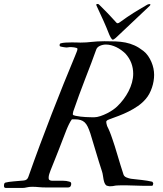

<svg xmlns="http://www.w3.org/2000/svg" viewBox="-73 -931 812 959"><path d="M293 -374.5Q292 -369.1 291.3 -365.7Q290.5 -362.3 290.5 -360.4Q291.5 -356.9 294.4 -355.5Q297.4 -354 304.7 -352.5Q315.9 -350.1 328.9 -348.6Q341.8 -347.2 354.5 -346.4Q367.2 -345.7 378.4 -345.5Q389.6 -345.2 397 -345.2Q411.1 -345.2 428.5 -351.1Q445.8 -356.9 462.2 -365.2Q478.5 -373.5 491.7 -382.8Q504.9 -392.1 511.7 -398.9Q529.3 -415.5 543.9 -435.1Q558.6 -454.6 569.3 -475.6Q580.1 -496.6 586.2 -518.8Q592.3 -541 592.3 -563Q592.3 -590.8 582.8 -616.2Q573.2 -641.6 553.2 -663.6Q543.5 -672.9 532 -681.2Q520.5 -689.5 507.8 -695.6Q495.1 -701.7 481.9 -705.1Q468.8 -708.5 456.1 -708.5Q440.4 -708.5 426.3 -702.1Q412.1 -695.8 407.7 -683.6Q397.5 -653.8 383.1 -616.5Q368.7 -579.1 353 -538.3Q337.4 -497.6 321.8 -455.6Q306.2 -413.6 293 -374.5ZM68.4 -46.9Q96.2 -126 125.7 -205.3Q155.3 -284.7 185.3 -362.1Q215.3 -439.5 244.9 -512.7Q274.4 -585.9 302.2 -652.3Q306.2 -662.6 310.1 -672.1Q314 -681.6 314 -687Q314 -689.9 309.1 -691.7Q304.2 -693.4 297.6 -694.3Q291 -695.3 284.7 -695.6Q278.3 -695.8 275.9 -695.8Q272 -695.8 268.3 -694.8Q264.6 -693.8 260.3 -693.8Q257.8 -693.8 253.7 -694.3Q249.5 -694.8 244.6 -695.6Q239.7 -696.3 235.1 -697.3Q230.5 -698.2 228 -699.2Q226.1 -699.7 225.3 -701.9Q224.6 -704.1 224.6 -706.5Q224.6 -708.5 226.1 -711.4Q227.5 -714.4 231.4 -714.8Q239.7 -717.3 254.6 -718.3Q269.5 -719.2 286.1 -719.2Q298.8 -719.2 311.5 -718.8Q324.2 -718.3 328.6 -718.3Q344.2 -718.3 357.7 -719.2Q371.1 -720.2 384.8 -721.7Q398.4 -723.1 413.8 -724.1Q429.2 -725.1 448.2 -725.1Q479 -725.1 504.9 -724.1Q530.8 -723.1 554 -718.5Q577.1 -713.9 598.9 -704.1Q620.6 -694.3 643.6 -676.3Q656.7 -666 666.5 -651.9Q676.3 -637.7 683.1 -621.8Q689.9 -606 693.4 -589.4Q696.8 -572.8 696.8 -557.1Q696.8 -542 694.1 -525.6Q691.4 -509.3 686 -493.4Q680.7 -477.5 672.9 -462.9Q665 -448.2 654.8 -436.5Q637.7 -416.5 615.7 -401.4Q593.8 -386.2 569.8 -374.3Q545.9 -362.3 521 -352.8Q496.1 -343.3 473.1 -335Q468.3 -333.5 464.1 -331.1Q460 -328.6 457.5 -323.7Q457.5 -320.8 458.7 -314Q460 -307.1 461.9 -301.8Q466.3 -292.5 469.5 -285.9Q472.7 -279.3 475.3 -272.5Q478 -265.6 481.2 -257.1Q484.4 -248.5 488.8 -235.4Q493.2 -223.6 500 -201.7Q506.8 -179.7 514.2 -155Q521.5 -130.4 528.6 -107.2Q535.6 -84 540.5 -69.8Q541.5 -65.4 543.9 -59.1Q546.4 -52.7 549.8 -50.3Q552.7 -47.4 558.3 -44.9Q564 -42.5 569.8 -40.8Q575.7 -39.1 580.3 -38.3Q585 -37.6 585.9 -37.6Q596.7 -36.1 609.6 -34.9Q622.6 -33.7 636 -32Q649.4 -30.3 662.6 -28.3Q675.8 -26.4 687.5 -23.4Q688.5 -22.5 690.4 -19.5Q692.4 -16.6 692.4 -14.6Q692.4 -12.2 690.9 -7.3Q689.5 -2.9 686 -2.9H647Q639.2 -2.9 626 -3.4Q612.8 -3.9 599.1 -4.2Q585.4 -4.4 573.2 -4.9Q561 -5.4 555.7 -5.4Q547.9 -5.4 539.6 -5.4Q531.2 -5.4 523.9 -5.1Q516.6 -4.9 511 -4.6Q505.4 -4.4 503.4 -3.9Q498 -2.4 490.5 -1.5Q482.9 -0.5 474.6 -0.5Q472.7 -0.5 466.3 -2Q460 -3.4 458.5 -4.4Q452.1 -9.3 449 -17.6Q445.8 -25.9 444.1 -35.4Q442.4 -44.9 440.9 -55.2Q439.5 -65.4 436.5 -74.7Q420.9 -122.1 407 -169.4Q393.1 -216.8 378.4 -264.2Q371.6 -284.7 365 -298.3Q358.4 -312 349.6 -320.1Q340.8 -328.1 329.3 -331.5Q317.9 -335 301.3 -335H286.1Q282.7 -331.1 279.1 -324.7Q275.4 -318.4 271.7 -311Q268.1 -303.7 264.9 -296.4Q261.7 -289.1 259.3 -283.2Q249 -256.8 240 -233.4Q231 -210 221.7 -186Q212.4 -162.1 202.1 -136.5Q191.9 -110.8 179.7 -80.6Q175.8 -70.8 172.9 -61.3Q169.9 -51.8 169.9 -42Q169.9 -35.2 173.6 -32.2Q177.2 -29.3 185.5 -28.3H240.7Q249.5 -28.3 258.3 -27.1Q267.1 -25.9 272.9 -23.9Q279.8 -22 281.2 -19.3Q282.7 -16.6 282.7 -12.2Q282.7 -5.4 279.1 -0.2Q275.4 4.9 267.6 5.4H161.1Q147.9 5.4 138.4 4.9Q128.9 4.4 120.8 3.7Q112.8 2.9 105 2.4Q97.2 2 87.9 2Q71.8 2 60.8 4.9Q49.8 7.8 38.6 7.8H-43Q-49.8 7.8 -51.5 4.4Q-53.2 1 -53.2 -2.9Q-53.2 -8.8 -51.8 -13.2Q-50.3 -17.6 -45.9 -19Q-39.1 -21 -28.1 -22.5Q-17.1 -23.9 -4.4 -25.1Q8.3 -26.4 21 -27.3Q33.7 -28.3 44.4 -29.3Q53.7 -29.8 59.8 -34.4Q65.9 -39.1 68.4 -46.9ZM407.7 -906.7Q407.7 -908.2 408.9 -909.7Q410.2 -911.1 413.6 -911.1Q417.5 -911.1 418.9 -910.4Q420.4 -909.7 423.8 -906.2Q435.1 -895 444.3 -885.7Q453.6 -876.5 462.6 -867.2Q471.7 -857.9 481.4 -847.2Q491.2 -836.4 503.9 -822.8Q506.3 -819.8 508.8 -817.4Q511.2 -814.9 514.6 -814.9Q519.5 -814.9 526.9 -820.8Q544.9 -834 561.3 -845.2Q577.6 -856.4 593.8 -866.5Q609.9 -876.5 626 -886Q642.1 -895.5 660.2 -906.2Q662.6 -908.2 666.5 -909.4Q670.4 -910.6 674.3 -910.6Q678.2 -910.6 678.2 -907.7Q678.2 -905.8 675.3 -902.3L517.6 -753.4Q514.6 -750.5 511 -747.1Q507.3 -743.7 503.7 -740.5Q500 -737.3 496.3 -735.1Q492.7 -732.9 490.2 -732.9Q487.8 -732.9 485.4 -735.8Q482.9 -738.8 480.5 -742.7Q478 -746.6 476.1 -751Q474.1 -755.4 472.7 -758.3Q458 -795.9 444.8 -825.2Q431.6 -854.5 409.7 -901.4Z"/></svg>

Font: IM FELL French Canon
Style: Italic
Weight: 400
Italic angle: -17°
Designer: Igino Marini
Foundry: Igino Marini
Version: 3.00